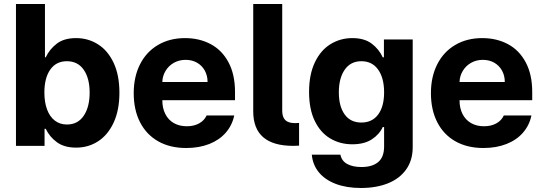

<svg xmlns="http://www.w3.org/2000/svg" viewBox="-20 -727 2707 957"><path d="M59.6 -707H204.1V-441.4H208Q227.1 -481.9 263.2 -509.5Q299.3 -537.1 359.4 -537.1Q419.4 -537.1 468.5 -506.1Q517.6 -475.1 546.4 -413.8Q575.2 -352.5 575.2 -264.6Q575.2 -178.7 546.9 -116.9Q518.6 -55.2 469.7 -23.2Q420.9 8.8 359.4 8.8Q300.3 8.8 263.4 -18.3Q226.6 -45.4 208 -85H202.1V0H59.6ZM313.5 -106.4Q367.7 -106.4 397.2 -149.9Q426.8 -193.4 426.8 -265.6Q426.8 -336.9 397.2 -379.4Q367.7 -421.9 313.5 -421.9Q259.8 -421.9 230.5 -380.1Q201.2 -338.4 201.2 -265.6Q201.2 -217.8 214.4 -181.9Q227.5 -146 252.9 -126.2Q278.3 -106.4 313.5 -106.4Z M646.5 -262.7Q646.5 -344.2 678 -406.5Q709.5 -468.8 767.6 -502.9Q825.7 -537.1 902.3 -537.1Q973.6 -537.1 1030 -507.1Q1086.4 -477.1 1118.9 -416.5Q1151.4 -356 1151.4 -268.6V-227.5H789.1Q789.1 -188 804 -158.7Q818.8 -129.4 846.4 -113.5Q874 -97.7 911.1 -97.7Q946.8 -97.7 972.7 -112.1Q998.5 -126.5 1009.8 -151.4H1147.5Q1137.2 -102.5 1105.5 -65.9Q1073.7 -29.3 1023.2 -9.3Q972.7 10.7 908.2 10.7Q827.6 10.7 768.8 -22.5Q710 -55.7 678.2 -117.4Q646.5 -179.2 646.5 -262.7ZM1014.6 -318.4Q1014.6 -350.1 1000.7 -375.2Q986.8 -400.4 961.9 -414.6Q937 -428.7 905.3 -428.7Q873 -428.7 846.9 -414.1Q820.8 -399.4 805.4 -374Q790 -348.6 789.1 -318.4Z M1451.2 -113.3Q1462.9 -113.3 1470.7 -114.3V-1Q1460 0 1441.4 0Q1242.2 0 1242.2 -171.9V-707H1386.7V-174.8Q1386.7 -143.6 1401.9 -128.4Q1417 -113.3 1451.2 -113.3Z M1534.2 43.9H1676.8Q1682.6 74.7 1710.2 90.1Q1737.8 105.5 1782.2 105.5Q1835.4 105.5 1865 80.8Q1894.5 56.2 1894.5 2.9V-93.8H1887.7Q1871.1 -57.1 1833.3 -32.5Q1795.4 -7.8 1736.3 -7.8Q1674.8 -7.8 1626 -36.9Q1577.1 -65.9 1548.8 -124.5Q1520.5 -183.1 1520.5 -268.6Q1520.5 -355.5 1549.3 -416Q1578.1 -476.6 1627.2 -506.8Q1676.3 -537.1 1736.3 -537.1Q1796.4 -537.1 1833 -509.3Q1869.6 -481.4 1887.7 -441.4H1893.6V-530.3H2037.1V5.9Q2037.1 71.8 2004.4 117.7Q1971.7 163.6 1913.6 186.8Q1855.5 210 1779.3 210Q1707 210 1653.3 189.5Q1599.6 168.9 1569.1 131.6Q1538.6 94.2 1534.2 43.9ZM1894.5 -266.6Q1894.5 -338.4 1864.7 -380.1Q1835 -421.9 1781.2 -421.9Q1727.5 -421.9 1698.2 -379.6Q1668.9 -337.4 1668.9 -266.6Q1668.9 -196.8 1698 -156.5Q1727.1 -116.2 1781.2 -116.2Q1835 -116.2 1864.7 -156Q1894.5 -195.8 1894.5 -266.6Z M2127.9 -262.7Q2127.9 -344.2 2159.4 -406.5Q2190.9 -468.8 2249 -502.9Q2307.1 -537.1 2383.8 -537.1Q2455.1 -537.1 2511.5 -507.1Q2567.9 -477.1 2600.3 -416.5Q2632.8 -356 2632.8 -268.6V-227.5H2270.5Q2270.5 -188 2285.4 -158.7Q2300.3 -129.4 2327.9 -113.5Q2355.5 -97.7 2392.6 -97.7Q2428.2 -97.7 2454.1 -112.1Q2480 -126.5 2491.2 -151.4H2628.9Q2618.7 -102.5 2586.9 -65.9Q2555.2 -29.3 2504.6 -9.3Q2454.1 10.7 2389.6 10.7Q2309.1 10.7 2250.2 -22.5Q2191.4 -55.7 2159.7 -117.4Q2127.9 -179.2 2127.9 -262.7ZM2496.1 -318.4Q2496.1 -350.1 2482.2 -375.2Q2468.3 -400.4 2443.4 -414.6Q2418.5 -428.7 2386.7 -428.7Q2354.5 -428.7 2328.4 -414.1Q2302.2 -399.4 2286.9 -374Q2271.5 -348.6 2270.5 -318.4Z"/></svg>

Font: Pretendard GOV
Style: Bold
Weight: 700
Designer: Base glyphs from Inter by Rasmus Andersson; Hangeul glyphs from Noto Sans CJK(Source Han Sans) by Jang Soo-young and Kan
Foundry: Kil Hyung-jin
Version: Version 1.309